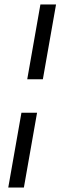

<svg xmlns="http://www.w3.org/2000/svg" viewBox="-20 -740 271 860"><path d="M102 -385 161 -720H231L172 -385ZM17 100 76 -235H146L87 100Z"/></svg>

Font: DM Sans Light
Style: Italic
Weight: 300
Italic angle: -10°
Designer: Colophon Foundry, Jonny Pinhorn
Foundry: Colophon Foundry
Version: Version 4.004;gftools[0.9.30]